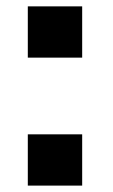

<svg xmlns="http://www.w3.org/2000/svg" viewBox="-20 -580 354 600"><path d="M66.9 -560.1H236.8V-399.9H66.9ZM66.9 -160.2H236.8V0H66.9Z"/></svg>

Font: Mattone
Style: Regular
Weight: 400
Width: 6
Designer: Nunzio Mazzaferro
Foundry: Collletttivo
Version: Version 2.000;Glyphs 3.2 (3217)